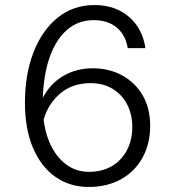

<svg xmlns="http://www.w3.org/2000/svg" viewBox="-20 -730 690 762"><path d="M348 -459Q413 -459 464.5 -431Q516 -403 546 -352Q576 -301 576 -231Q576 -159 545.5 -104Q515 -49 460 -18.5Q405 12 332 12Q257 12 200 -28Q143 -68 111 -143Q79 -218 79 -322Q79 -435 113 -522.5Q147 -610 209 -660Q271 -710 355 -710Q399 -710 434 -697Q469 -684 494.5 -661Q520 -638 536 -607Q552 -576 557 -539H487Q478 -592 443 -621Q408 -650 352 -650Q290 -650 246 -611.5Q202 -573 177.5 -504Q153 -435 150 -342Q179 -398 231 -428.5Q283 -459 348 -459ZM333 -48Q385 -48 423.5 -70.5Q462 -93 483.5 -133.5Q505 -174 505 -226Q505 -277 484 -316.5Q463 -356 426 -378Q389 -400 340 -400Q267 -400 219 -359Q171 -318 153 -255Q165 -161 213.5 -104.5Q262 -48 333 -48Z"/></svg>

Font: Azeret Mono ExtraLight
Style: Regular
Weight: 250
Designer: Martin Vácha
Foundry: Displaay
Version: Version 1.002